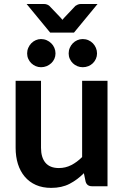

<svg xmlns="http://www.w3.org/2000/svg" viewBox="-20 -906 604 934"><path d="M503 -513V0H427.5Q403 0 396.5 -22.5L388 -63.5Q356.5 -31.5 318.5 -11.8Q280.5 8 229 8Q187 8 154.8 -6.2Q122.5 -20.5 100.5 -46.5Q78.5 -72.5 67.2 -108.2Q56 -144 56 -187V-513H179.5V-187Q179.5 -140 201.2 -114.2Q223 -88.5 266.5 -88.5Q298.5 -88.5 326.5 -102.8Q354.5 -117 379.5 -142V-513ZM179.5 -716Q194 -716 206.8 -710.5Q219.5 -705 229.2 -695.5Q239 -686 244.5 -673.2Q250 -660.5 250 -646Q250 -632 244.5 -619.8Q239 -607.5 229.2 -598.5Q219.5 -589.5 206.8 -584.2Q194 -579 179.5 -579Q166 -579 153.8 -584.2Q141.5 -589.5 132.2 -598.5Q123 -607.5 117.5 -619.8Q112 -632 112 -646Q112 -660.5 117.5 -673.2Q123 -686 132.2 -695.5Q141.5 -705 153.8 -710.5Q166 -716 179.5 -716ZM224 -747.5 109.5 -886.5H195Q202.5 -886.5 209.2 -883.8Q216 -881 220 -877.5L273 -822Q278 -817 284 -809.5Q286.5 -813 289.2 -816.2Q292 -819.5 294.5 -822L347 -877.5Q351 -880.5 358 -883.5Q365 -886.5 372 -886.5H454.5L340 -747.5ZM382.5 -716Q397 -716 409.8 -710.5Q422.5 -705 431.8 -695.5Q441 -686 446.5 -673.2Q452 -660.5 452 -646Q452 -632 446.5 -619.8Q441 -607.5 431.8 -598.5Q422.5 -589.5 409.8 -584.2Q397 -579 382.5 -579Q368.5 -579 356 -584.2Q343.5 -589.5 334.2 -598.5Q325 -607.5 319.5 -619.8Q314 -632 314 -646Q314 -660.5 319.5 -673.2Q325 -686 334.2 -695.5Q343.5 -705 356 -710.5Q368.5 -716 382.5 -716Z"/></svg>

Font: Lato 2
Style: Bold
Weight: 700
Designer: Lukasz Dziedzic with Adam Twardoch and Botio Nikoltchev
Foundry: tyPoland Lukasz Dziedzic
Version: Version 2.015; 2015-08-06; http://www.latofonts.com/